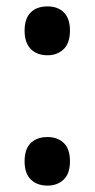

<svg xmlns="http://www.w3.org/2000/svg" viewBox="-20 -570 296 601"><path d="M57 -474Q57 -512 76 -531Q95 -550 129 -550Q161 -550 180 -531Q199 -512 199 -474Q199 -435 179 -416Q159 -397 129 -397Q96 -397 76.5 -416.5Q57 -436 57 -474ZM57 -65Q57 -103 76 -122Q95 -141 129 -141Q160 -141 179.5 -122.5Q199 -104 199 -65Q199 -26 179 -7.5Q159 11 129 11Q96 11 76.5 -8Q57 -27 57 -65Z"/></svg>

Font: Noto Sans Thai Looped Condensed SemiBold
Style: Regular
Weight: 600
Width: 3
Designer: Sasikarn Vongin, Ben Mitchell
Foundry: The Fontpad Ltd
Version: Version 1.001; ttfautohint (v1.8.4.7-5d5b)